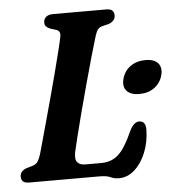

<svg xmlns="http://www.w3.org/2000/svg" viewBox="-52 -748 741 811"><g transform="rotate(-5 319.0 -342.5)"><path d="M338.5 0H41Q21 0 13.5 -8.2Q6 -16.5 7 -29Q7 -41 15 -49.2Q23 -57.5 36 -62L59 -68.5Q74.5 -73 82 -83.2Q89.5 -93.5 96.5 -115.5Q102.5 -137 113.2 -175.5Q124 -214 137.2 -262.5Q150.5 -311 164.5 -362.5Q178.5 -414 190.8 -461.8Q203 -509.5 212.2 -546.2Q221.5 -583 225 -602Q230 -625.5 211.5 -632L185.5 -640Q175 -644 168.8 -650.5Q162.5 -657 162.5 -667.5Q162.5 -682 172.8 -691Q183 -700 202.5 -700H427.5Q447.5 -700 454.5 -692Q461.5 -684 461.5 -671.5Q461.5 -659 453.2 -650.5Q445 -642 434 -638L405.5 -631Q393.5 -628 386.8 -619.5Q380 -611 374 -592Q363.5 -557 348.2 -504Q333 -451 316.8 -391Q300.5 -331 285.5 -274Q270.5 -217 259.8 -173.5Q249 -130 245 -111Q239 -80.5 249.8 -68Q260.5 -55.5 284 -55.5H349.5Q395.5 -55.5 424.8 -83Q454 -110.5 484.5 -179.5Q502.5 -216.5 525 -216.5Q553.5 -216.5 553 -179Q552 -126 534 -82Q516 -38 486.2 -11.5Q456.5 15 420 15Q400.5 15 384.8 7.5Q369 0 338.5 0ZM537 -332Q499.5 -332 483 -351Q466.5 -370 475.5 -402.5Q484 -434.5 510.5 -453.5Q537 -472.5 574.5 -472.5Q612 -472.5 628 -453.5Q644 -434.5 635.5 -402.5Q627 -370.5 600.8 -351.2Q574.5 -332 537 -332Z"/></g></svg>

Font: Fraunces 9pt Soft SemiBold
Style: Italic
Weight: 600
Italic angle: -16°
Version: Version 1.000;[b76b70a41]